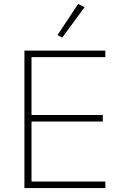

<svg xmlns="http://www.w3.org/2000/svg" viewBox="-20 -955 640 975"><path d="M104 0V-698H515V-665H140V-371H502V-338H140V-33H515V0ZM296 -764 272 -777 377 -935 409 -918Z"/></svg>

Font: IBM Plex Mono ExtraLight
Style: Regular
Weight: 200
Monospace: yes
Designer: Mike Abbink, Paul van der Laan, Pieter van Rosmalen
Foundry: Bold Monday
Version: Version 2.3